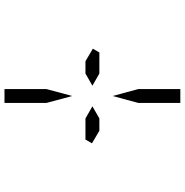

<svg xmlns="http://www.w3.org/2000/svg" viewBox="-4 -928 824 856"><g transform="rotate(-90 408.0 -500.0)"><path d="M439 -295V-108H377V-295L408 -410ZM253 -469 197 -502 214 -531H308L362 -500L308 -469ZM508 -531H563L619 -498L602 -469H508L454 -500ZM377 -705V-892H439V-705L408 -590Z"/></g></svg>

Font: DSEG14 Modern Mini
Style: Light
Weight: 300
Designer: Keshikan(Twitter:@keshinomi_88pro)
Version: Version 0.46